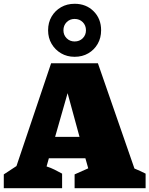

<svg xmlns="http://www.w3.org/2000/svg" viewBox="-54 -994 789 1014"><path d="M656 -104Q671 -98 686 -91Q701 -84 715 -77V0H340V-73L412 -105L397 -158H204L192 -115Q214 -108 234 -98Q254 -88 274 -77V0H-34V-73L33 -117L216 -660H463ZM237 -271H366L303 -502ZM340 -694Q300 -694 268.5 -712.5Q237 -731 218.5 -762.5Q200 -794 200 -834Q200 -875 218.5 -906.5Q237 -938 268.5 -956Q300 -974 340 -974Q401 -974 440.5 -934.5Q480 -895 480 -834Q480 -794 462 -762.5Q444 -731 412.5 -712.5Q381 -694 340 -694ZM340 -775Q366 -775 383 -792Q400 -809 400 -834Q400 -860 383 -877Q366 -894 340 -894Q315 -894 298 -877Q281 -860 281 -834Q281 -809 298 -792Q315 -775 340 -775Z"/></svg>

Font: Piazzolla SC Black
Style: Regular
Weight: 900
Designer: Juan Pablo del Peral
Foundry: Huerta Tipografica
Version: Version 1.330